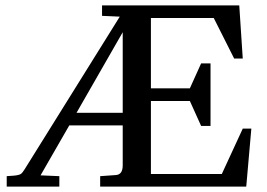

<svg xmlns="http://www.w3.org/2000/svg" viewBox="-20 -695 996 715"><path d="M5 0V-39L33 -41Q52 -43 58 -47.5Q64 -52 72 -65L426 -633L360 -636V-675H871L884 -477H852L776 -628H542V-366H687L729 -459H764V-226H729L687 -319H542V-47H806L884 -216H916L897 0H353V-39L410 -43Q437 -44 437 -79V-228H238L131 -42L201 -39V0ZM265 -275H437V-575Z"/></svg>

Font: Gulzar
Style: Regular
Weight: 400
Designer: Borna Izadpanah, Alice Savoie, Simon Cozens, Fiona Ross
Version: Version 1.000;[7b34f74]; ttfautohint (v1.8.4)